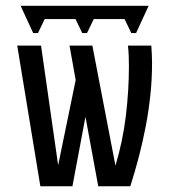

<svg xmlns="http://www.w3.org/2000/svg" viewBox="-20 -649 590 669"><path d="M507.3 -490.2Q508.3 -474.6 509 -459.7Q509.8 -444.8 509.8 -429.7Q509.8 -372.6 503.9 -317.4Q498 -262.2 487.8 -208.7Q477.5 -155.3 463.9 -103Q450.2 -50.8 434.1 0H322.3L277.8 -242.2L232.4 0H120.6L40 -490.2H123L182.6 -73.2L243.7 -370.1L222.2 -490.2H301.8L382.3 -71.8Q408.2 -158.2 418.7 -246.6Q429.2 -335 429.2 -418.5Q429.2 -437 428.5 -455.1Q427.7 -473.1 425.8 -490.2ZM498 -628.9 454.1 -533.7H437.5L414.1 -582.5H306.6L283.2 -533.7H266.6L243.2 -582.5H135.7L112.3 -533.7H95.7L51.8 -628.9ZM0 -490.7Z"/></svg>

Font: Code New Roman
Style: Regular
Weight: 400
Monospace: yes
Designer: Sam Radian
Foundry: Code New Roman
Version: Version 2.00 November 29, 2014